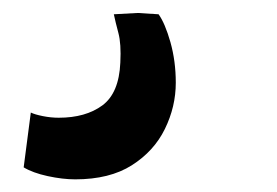

<svg xmlns="http://www.w3.org/2000/svg" viewBox="-20 -37 427 296"><path d="M192 -17 224.5 -15Q234.5 -1 242.8 28.2Q251 57.5 251 90.5Q251 127.5 234.2 161.8Q217.5 196 183.2 217.8Q149 239.5 96 239.5Q76.5 239.5 53.5 234.5Q30.5 229.5 16.5 221L27.5 136.5Q33.5 139.5 46 142Q58.5 144.5 70.5 144.5Q112 144.5 137.8 125.5Q163.5 106.5 165.5 59.5Q167 30.5 162.5 13.8Q158 -3 155.5 -15Z"/></svg>

Font: Merriweather Black
Style: Italic
Weight: 900
Italic angle: -7.8°
Designer: Eben Sorkin
Foundry: Eben Sorkin
Version: Version 2.200;gftools[0.9.31]